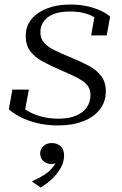

<svg xmlns="http://www.w3.org/2000/svg" viewBox="-20 -546 541 851"><path d="M236 10Q186 10 142.5 -1Q99 -12 67 -29Q35 -46 19 -62L35 -149H108L88 -42Q82 -47 78 -53.5Q74 -60 72.5 -66.5Q71 -73 71 -79Q89 -61 114 -48Q139 -35 171 -27.5Q203 -20 239 -20Q286 -20 317.5 -33.5Q349 -47 365 -70.5Q381 -94 381 -125Q381 -146 371.5 -161.5Q362 -177 343.5 -189Q325 -201 300 -212.5Q275 -224 245 -237Q201 -256 166.5 -275Q132 -294 113 -320.5Q94 -347 94 -387Q94 -430 119.5 -461Q145 -492 189.5 -509Q234 -526 293 -526Q333 -526 368 -518Q403 -510 429 -497.5Q455 -485 468 -472L453 -389H384L401 -486Q411 -480 418 -473Q425 -466 429 -457Q433 -448 432 -439Q418 -458 396.5 -470.5Q375 -483 348.5 -489Q322 -495 291 -495Q225 -495 192 -469.5Q159 -444 159 -403Q159 -375 175.5 -356.5Q192 -338 221.5 -323.5Q251 -309 290 -293Q337 -274 372.5 -255Q408 -236 428.5 -209Q449 -182 449 -141Q449 -95 422.5 -61Q396 -27 348.5 -8.5Q301 10 236 10ZM160 285 121 258Q153 244 176 229Q199 214 213 196.5Q227 179 233 159Q234 157 236 155.5Q238 154 240 153.5Q242 153 244 153Q242 166 232 173.5Q222 181 209 181Q188 181 173.5 169Q159 157 158 135Q158 115 172.5 101.5Q187 88 209 88Q233 88 248.5 102Q264 116 264 143Q264 171 250 196.5Q236 222 212.5 245Q189 268 160 285Z"/></svg>

Font: Roboto Serif 120pt Expanded Light
Style: Italic
Weight: 300
Width: 7
Italic angle: -10°
Designer: Greg Gazdowicz
Foundry: Commercial Type
Version: Version 1.008